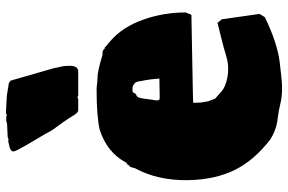

<svg xmlns="http://www.w3.org/2000/svg" viewBox="-182 -758 972 648"><g transform="rotate(-90 304.0 -434.0)"><path d="M327 -594Q331 -594 336 -593.5Q341 -593 348 -592Q350 -592 355 -591.5Q360 -591 366 -591Q387 -591 443 -574H449Q456 -574 460 -571Q461 -570 462 -568.5Q463 -567 464 -567Q469 -567 470 -564L489 -548Q538 -506 563 -433Q586 -366 586 -293L578 -274L310 -269L281 -268L282 -242L286 -218L295 -194L321 -171Q332 -162 352.5 -156Q373 -150 395 -150H400Q417 -150 442 -157.5Q467 -165 495 -172L551 -186L563 -171L581 -44L570 -26Q524 -4 487 8Q450 20 418 24Q390 27 369.5 29.5Q349 32 331 32Q301 32 277 26Q253 20 227 17Q190 13 157 -8Q87 -62 54.5 -127.5Q22 -193 20 -284Q18 -387 60 -464L65 -481Q69 -483 69.5 -484.5Q70 -486 71 -486L73 -490L79 -494Q114 -560 192 -584Q239 -594 327 -594ZM327 -473Q324 -473 320 -472.5Q316 -472 314 -467Q312 -461 305 -459Q298 -457 295 -434Q292 -409 289.5 -395Q287 -381 297 -381L363 -382L360 -412L357 -431L353 -452Q353 -456 351.5 -458Q350 -460 349 -464L339 -471Q333 -473 327 -473ZM293 -656H256Q252 -656 248.5 -659Q245 -662 239 -671Q233 -681 228 -688.5Q223 -696 214.5 -708.5Q206 -721 188 -745L175 -769Q173 -773 169 -779Q165 -785 160 -794Q147 -816 139.5 -829Q132 -842 130 -846Q126 -853 123.5 -858Q121 -863 120 -865Q117 -871 117 -875Q117 -881 123 -884Q129 -888 150 -892H155Q155 -891 157 -891L165 -894L207 -896L213 -897Q216 -897 217 -898Q218 -899 220 -899H230Q236 -899 240 -897L246 -900L305 -897L348 -890L356 -884Q366 -849 376 -814Q386 -779 398 -738Q399 -730 402.5 -716.5Q406 -703 406 -686Q406 -656 387 -656H304L301 -659Z"/></g></svg>

Font: Sigmar
Style: Regular
Weight: 400
Designer: Vernon Adams
Foundry: Vernon Adams
Version: Version 1.000; ttfautohint (v1.8.4.7-5d5b);gftools[0.9.24]